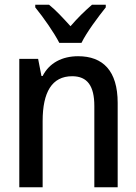

<svg xmlns="http://www.w3.org/2000/svg" viewBox="-20 -786 570 806"><path d="M229 -606H322C344 -651 392 -715 424 -755V-766H366C333 -737 309 -714 276 -676C245 -710 214 -744 186 -766H128V-755C163 -712 207 -649 229 -606ZM61 0H159V-278C159 -399 198 -466 283 -466C347 -466 376 -425 376 -341V0H474V-354C474 -489 412 -550 308 -550C241 -550 187 -522 159 -467H154L140 -539H61Z"/></svg>

Font: Noto Sans Mono Condensed Medium
Style: Regular
Weight: 500
Width: 3
Designer: Monotype Design Team
Foundry: Monotype Imaging Inc.
Version: Version 2.014